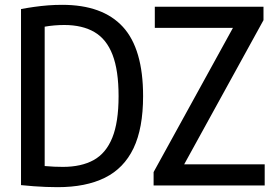

<svg xmlns="http://www.w3.org/2000/svg" viewBox="-20 -768 1140 795"><path d="M218.5 7Q194.5 7 170.2 6Q146 5 120.2 3.2Q94.5 1.5 67 -1.5V-730.5Q93.5 -735.5 121.8 -739.5Q150 -743.5 179 -745.8Q208 -748 237.5 -748Q405 -748 488.8 -656.8Q572.5 -565.5 572.5 -370Q572.5 -237 532.8 -154Q493 -71 414.2 -32Q335.5 7 218.5 7ZM240.5 -77Q316.5 -77 367.8 -105.2Q419 -133.5 445 -197.8Q471 -262 471 -370Q471 -476.5 446 -541.2Q421 -606 371 -635.2Q321 -664.5 246 -664.5Q227 -664.5 205.8 -662.8Q184.5 -661 165 -657.5V-80.5Q186.5 -78.5 204.8 -77.8Q223 -77 240.5 -77ZM616 0V-55.5L956 -673.5L961 -652.5H621V-740H1071V-684.5L731 -66.5L726 -87.5H1076V0Z"/></svg>

Font: Encode Sans SC Condensed Medium
Style: Regular
Weight: 500
Width: 3
Designer: Multiple Designers
Foundry: Impallari Type
Version: Version 3.002